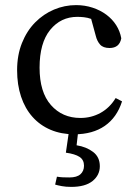

<svg xmlns="http://www.w3.org/2000/svg" viewBox="-20 -511 528 752"><path d="M458 -114Q438 -51 390.5 -18Q343 15 271 15Q220 15 178.5 -2.5Q137 -20 107.5 -53Q78 -86 62.5 -132.5Q47 -179 47 -236Q47 -295 66 -342.5Q85 -390 117.5 -423Q150 -456 191.5 -473.5Q233 -491 278 -491Q312 -491 342.5 -481Q373 -471 396.5 -453.5Q420 -436 435 -412.5Q450 -389 455 -361Q448 -323 409 -323Q384 -323 372 -336.5Q360 -350 355 -371L337 -437Q323 -442 309 -443.5Q295 -445 283 -445Q218 -445 176.5 -394Q135 -343 135 -246Q135 -150 179.5 -99.5Q224 -49 295 -49Q338 -49 374 -69Q410 -89 433 -127ZM280 58Q318 64 344.5 84Q371 104 371 140Q371 175 342.5 198Q314 221 259 221Q238 221 222 218Q206 215 196 212L203 181Q215 183 226.5 183.5Q238 184 252 184Q281 184 295 171.5Q309 159 309 138Q309 115 291.5 103.5Q274 92 238 87L251 -3H287Z"/></svg>

Font: SourceSerifPro
Style: Book
Weight: 400
Designer: Frank Grießhammer
Foundry: Adobe Systems Incorporated
Version: Version 1.014;PS Version 1.0;hotconv 1.0.73;makeotf.lib2.5.5